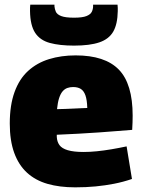

<svg xmlns="http://www.w3.org/2000/svg" viewBox="-20 -795 615 825"><path d="M303 10Q236 10 184 -5Q132 -20 96 -53Q60 -86 41 -138.5Q22 -191 22 -264Q22 -343 42.5 -399.5Q63 -456 101 -490.5Q139 -525 191 -541Q243 -557 305 -557Q431 -557 490.5 -496Q550 -435 550 -298Q550 -287 549.5 -269.5Q549 -252 548 -237Q521 -235 484.5 -232Q448 -229 405.5 -226Q363 -223 317 -220.5Q271 -218 224 -216Q224 -214 224 -212Q224 -210 224 -207Q225 -186 235.5 -171.5Q246 -157 271.5 -149.5Q297 -142 339 -142Q366 -142 396 -145Q426 -148 458.5 -153.5Q491 -159 524 -166L547 -26Q509 -13 470.5 -5.5Q432 2 391 6Q350 10 303 10ZM225 -326Q243 -326 261 -327Q279 -328 296.5 -328.5Q314 -329 329 -330Q344 -331 355 -331Q354 -366 347 -385.5Q340 -405 327 -413Q314 -421 294 -421Q281 -421 269.5 -417Q258 -413 249 -402.5Q240 -392 234 -373.5Q228 -355 225 -326ZM298 -599Q236 -599 194 -610.5Q152 -622 131 -654Q110 -686 109 -747Q109 -754 109 -761Q109 -768 110 -775H214Q214 -774 214 -772.5Q214 -771 214 -768Q215 -756 220 -744.5Q225 -733 243 -726Q261 -719 298 -719Q334 -719 351.5 -726Q369 -733 374.5 -744.5Q380 -756 380 -768Q380 -771 380 -772.5Q380 -774 380 -775H485Q486 -768 486 -761Q486 -754 486 -747Q485 -691 466.5 -659Q448 -627 407 -613Q366 -599 298 -599Z"/></svg>

Font: Georama ExtraCondensed Thin ExtraBold
Style: Regular
Weight: 800
Version: Version 1.001